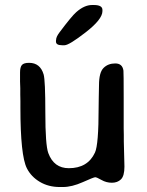

<svg xmlns="http://www.w3.org/2000/svg" viewBox="-20 -751 587 767"><path d="M237.8 -570.3H227.5Q203.6 -570.3 203.6 -585V-589.4L204.1 -591.8Q204.1 -603.5 217.3 -621.1Q266.6 -687 284.7 -702.6Q316.9 -731 347.7 -731H355Q389.2 -731 389.2 -711.4V-706.5Q389.2 -673.8 322.5 -622.1Q255.9 -570.3 237.8 -570.3ZM231.4 -3.9H218.8Q173.8 -3.9 139.2 -24.4Q104.5 -44.9 87.4 -78.6Q61.5 -129.4 61.5 -321.8V-347.7L61 -373.5Q61 -386.2 61 -398.9L60.1 -424.8V-461.9Q60.1 -482.4 67.4 -491.2Q74.7 -500 96.2 -500Q140.6 -500 154.3 -453.6Q161.1 -430.2 161.1 -301Q161.1 -171.9 172.9 -139.6Q195.3 -79.1 254.9 -79.1Q330.6 -79.1 359.4 -141.6Q374 -172.9 374 -321.8L374.5 -360.4L375.5 -410.6Q375.5 -461.4 393.6 -479.5Q411.6 -497.6 440.4 -497.6Q469.2 -497.6 473.1 -468.8Q474.1 -460.9 474.1 -362.3V-237.8L474.6 -211.9V-186L477.1 -85.4Q477.1 -47.9 463.1 -34.4Q449.2 -21 427 -21Q404.8 -21 385.5 -32Q366.2 -43 360.4 -43Q354.5 -43 310.8 -23.4Q267.1 -3.9 231.4 -3.9Z"/></svg>

Font: Averia Sans Libre
Style: Regular
Weight: 400
Version: Version 1.002